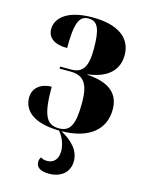

<svg xmlns="http://www.w3.org/2000/svg" viewBox="-116 -618 684 906"><g transform="rotate(15 226.0 -165.0)"><path d="M213 218C274 218 312 183 312 131C312 80 277 41 219 9C357 7 426 -57 426 -152C426 -225 382 -273 268 -280V-282C377 -296 414 -351 414 -415C414 -500 345 -548 222 -548C90 -548 47 -492 47 -445C47 -403 79 -377 143 -377C143 -498 159 -538 205 -538C250 -538 266 -503 266 -406C266 -319 245 -284 188 -284H134V-274H187C251 -274 278 -239 278 -148C278 -39 259 -1 203 -1C140 -1 120 -46 120 -182C71 -182 30 -155 30 -105C30 -45 77 7 207 9C229 35 242 69 242 100C242 139 222 162 189 162C178 162 167 160 158 153C153 160 150 168 150 176C150 202 169 218 213 218Z"/></g></svg>

Font: Noto Serif Display Condensed Extra
Style: Regular
Weight: 800
Width: 3
Designer: Monotype Design Team
Foundry: Monotype Imaging Inc.
Version: Version 1.900